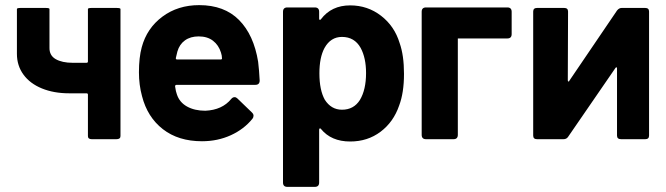

<svg xmlns="http://www.w3.org/2000/svg" viewBox="-20 -543 2599 749"><path d="M46 -508Q46 -512 61 -512H158Q173 -512 173 -508V-358Q172 -327 197 -312.5Q222 -298 264 -298H317Q323 -298 323 -303V-508Q323 -512 338 -512H434Q450 -512 450 -508V-12Q450 0 434 0H338Q323 0 323 -12V-174Q323 -179 317 -179H250Q190 -179 143.5 -198Q97 -217 71.5 -252Q46 -287 46 -333Z M882 -157Q888 -164 895 -164Q901 -164 906 -159L963 -104Q969 -98 969 -92Q969 -85 965 -80Q932 -39 880.5 -15.5Q829 8 768 8Q676 8 615.5 -39Q555 -86 534 -168Q522 -212 522 -261Q522 -319 533 -359Q553 -433 613.5 -478Q674 -523 757 -523Q855 -523 912.5 -465Q970 -407 987 -302Q991 -269 993 -229Q993 -212 976 -212H669Q663 -212 663 -206Q666 -185 670 -175Q680 -144 709.5 -127.5Q739 -111 781 -111Q847 -114 882 -157ZM672 -342Q667 -323 666 -317Q665 -311 671 -311H841Q846 -311 846 -315Q846 -326 842 -338Q833 -367 811 -384Q789 -401 755 -401Q723 -401 701.5 -385.5Q680 -370 672 -342Z M1556 -255Q1556 -181 1537 -131Q1515 -67 1464.5 -29Q1414 9 1346 9Q1272 9 1232 -40Q1230 -43 1227.5 -42Q1225 -41 1225 -37V169Q1225 186 1208 186H1101Q1084 186 1084 169V-497Q1084 -514 1101 -514H1208Q1225 -514 1225 -497V-470Q1225 -466 1227.5 -465.5Q1230 -465 1232 -468Q1273 -522 1346 -522Q1414 -522 1466.5 -481.5Q1519 -441 1539 -375Q1556 -327 1556 -255ZM1408 -258Q1408 -317 1387 -356Q1363 -399 1314 -399Q1270 -399 1246 -356Q1226 -319 1226 -257Q1226 -192 1247 -154Q1272 -115 1314 -115Q1360 -115 1384 -153Q1408 -193 1408 -258Z M1766 -393V-17Q1766 0 1749 0H1642Q1625 0 1625 -17V-497Q1625 -514 1642 -514H1959Q1976 -514 1976 -497V-410Q1976 -393 1959 -393Z M2075 -512H2181Q2196 -512 2196 -498L2195 -230Q2195 -226 2197.5 -225Q2200 -224 2201 -228L2387 -502Q2395 -512 2405 -512H2497Q2512 -512 2512 -498V-14Q2512 0 2497 0H2403Q2387 0 2387 -14V-276Q2387 -280 2385 -280.5Q2383 -281 2381 -278L2196 -9Q2190 0 2178 0H2075Q2060 0 2060 -14V-498Q2060 -512 2075 -512Z"/></svg>

Font: Barlow
Style: Bold
Weight: 700
Designer: Jeremy Tribby
Foundry: Jeremy Tribby
Version: Version 1.101 August 23, 2024